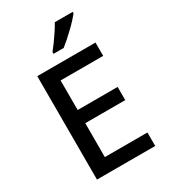

<svg xmlns="http://www.w3.org/2000/svg" viewBox="-225 -1045 1008 1148"><g transform="rotate(-30 278.5 -470.5)"><path d="M497 0H95V-714H497V-622H203V-418H479V-327H203V-93H497ZM471 -931Q460 -917 441.5 -897Q423 -877 400.5 -855.5Q378 -834 356 -814.5Q334 -795 316 -781H246V-793Q261 -812 280 -838Q299 -864 317 -891.5Q335 -919 347 -941H471Z"/></g></svg>

Font: Noto Sans Tangsa Medium
Style: Regular
Weight: 500
Version: Version 1.504